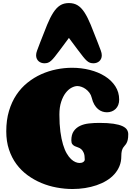

<svg xmlns="http://www.w3.org/2000/svg" viewBox="-20 -1240 874 1272"><path d="M783.7 -205.1Q783.7 -169.4 771.5 -139.6Q759.3 -109.9 737.5 -85.7Q715.8 -61.5 685.5 -43.2Q655.3 -24.9 619.4 -12.7Q583.5 -0.5 543 5.9Q502.4 12.2 460.4 12.2Q408.7 12.2 355.7 2.4Q302.7 -7.3 254.2 -27.6Q205.6 -47.9 163.1 -78.9Q120.6 -109.9 89.1 -152.3Q57.6 -194.8 39.6 -249Q21.5 -303.2 21.5 -370.1Q21.5 -444.8 39.6 -505.1Q57.6 -565.4 88.9 -612.1Q120.1 -658.7 162.6 -692.6Q205.1 -726.6 253.4 -748.3Q301.8 -770 354 -780.5Q406.2 -791 457.5 -791Q519 -791 575.4 -776.6Q631.8 -762.2 675 -735.1Q718.3 -708 743.9 -668.7Q769.5 -629.4 769.5 -580.1Q769.5 -560.5 763.4 -544.9Q757.3 -529.3 746.3 -518.6Q735.4 -507.8 720.5 -502Q705.6 -496.1 688.5 -496.1Q673.3 -496.1 658.2 -501Q643.1 -505.9 629.4 -517.3Q615.7 -528.8 605 -547.1Q594.2 -565.4 587.9 -591.8Q583.5 -610.8 572.5 -625.5Q561.5 -640.1 547.6 -650.1Q533.7 -660.2 519 -665Q504.4 -669.9 492.7 -669.9Q474.6 -669.9 453.6 -658.7Q432.6 -647.5 414.8 -624.3Q397 -601.1 385.3 -565.4Q373.5 -529.8 373.5 -481Q373.5 -416.5 380.1 -367.4Q386.7 -318.4 397.5 -282.7Q408.2 -247.1 422.1 -223.4Q436 -199.7 450.9 -185.8Q465.8 -171.9 480.5 -166Q495.1 -160.2 507.3 -160.2Q522.5 -160.2 532 -167Q541.5 -173.8 541.5 -183.1Q541.5 -211.4 534.9 -227.1Q528.3 -242.7 518.6 -251.2Q508.8 -259.8 497.1 -263.4Q485.4 -267.1 475.6 -271.7Q465.8 -276.4 459.2 -284.7Q452.6 -293 452.6 -310.1Q452.6 -348.1 468.5 -371.1Q484.4 -394 510.3 -406.2Q536.1 -418.5 569.3 -422.1Q602.5 -425.8 637.7 -425.8Q694.8 -425.8 731.9 -420.2Q769 -414.6 790.8 -404.5Q812.5 -394.5 821 -380.9Q829.6 -367.2 829.6 -351.1Q829.6 -327.1 826.2 -313.2Q822.8 -299.3 817.6 -290.5Q812.5 -281.7 806.6 -275.6Q800.8 -269.5 795.7 -261.5Q790.5 -253.4 787.1 -240.5Q783.7 -227.5 783.7 -205.1ZM436.5 -1219.7Q470.7 -1219.7 495.1 -1204.3Q519.5 -1189 540.3 -1156.7Q561 -1124.5 581.3 -1075.2Q601.6 -1025.9 627.4 -958.5L647.9 -904.8Q654.3 -887.7 654.3 -873.5Q654.3 -860.8 649.7 -850.8Q645 -840.8 637.5 -834.2Q629.9 -827.6 619.9 -824.2Q609.9 -820.8 599.6 -820.8Q586.4 -820.8 576.4 -824.2Q566.4 -827.6 555.4 -837.2Q544.4 -846.7 530.5 -864.3Q516.6 -881.8 495.6 -909.7L436.5 -988.8L377.9 -909.7Q356.9 -881.8 343 -864.3Q329.1 -846.7 318.1 -837.2Q307.1 -827.6 297.1 -824.2Q287.1 -820.8 273.9 -820.8Q263.7 -820.8 253.7 -824.2Q243.7 -827.6 236.1 -834.2Q228.5 -840.8 223.9 -850.8Q219.2 -860.8 219.2 -873.5Q219.2 -887.7 225.6 -904.8L246.1 -959Q272 -1026.4 292.2 -1075.7Q312.5 -1125 333.3 -1157Q354 -1189 378.2 -1204.3Q402.3 -1219.7 436.5 -1219.7Z"/></svg>

Font: Corben
Style: Bold
Weight: 700
Designer: vernon adams
Foundry: vernon adams
Version: Version 1.101; ttfautohint (v1.6)